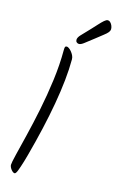

<svg xmlns="http://www.w3.org/2000/svg" viewBox="-143 -1042 662 1081"><g transform="rotate(15 187.5 -501.0)"><path d="M267 -915Q283 -932 297.5 -948Q312 -964 324 -974.5Q336 -985 344 -985Q353 -985 360 -978Q367 -971 371 -961Q375 -951 375 -942Q375 -932 367.5 -922.5Q360 -913 343.5 -900.5Q327 -888 301 -867Q264 -838 248 -826Q232 -814 221 -814Q214 -814 208 -819Q202 -824 202 -833Q202 -847 218 -863.5Q234 -880 267 -915ZM106 -136Q100 -114 94.5 -95.5Q89 -77 84 -62.5Q79 -48 75 -37.5Q71 -27 67 -22Q63 -17 60 -17Q55 -17 49.5 -21Q44 -25 39 -31.5Q34 -38 31 -45Q28 -52 28 -58Q28 -70 40 -119Q52 -168 70 -241Q88 -314 106 -402Q124 -490 136 -581.5Q148 -673 148 -757Q148 -771 150 -776.5Q152 -782 161 -782Q165 -782 172.5 -777Q180 -772 187.5 -763Q195 -754 200.5 -743Q206 -732 206 -720Q206 -663 199 -596.5Q192 -530 179 -456Q166 -382 147.5 -301.5Q129 -221 106 -136Z"/></g></svg>

Font: Kalam Variable Light
Style: Regular
Weight: 300
Designer: Lipi Raval, Jonny Pinhorn
Foundry: Indian Type Foundry
Version: Version 3.000